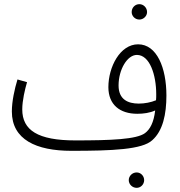

<svg xmlns="http://www.w3.org/2000/svg" viewBox="-20 -704 864 923"><path d="M650 -610C670 -610 687 -627 687 -646C687 -667 670 -684 650 -684C629 -684 613 -667 613 -646C613 -627 629 -610 650 -610ZM323 21C520 21 664 15 712 -30C763 -75 780 -155 780 -245C780 -378 734 -491 644 -491C557 -491 501 -382 501 -285C501 -201 556 -157 640 -157C669 -157 700 -161 726 -173C719 -114 701 -82 677 -64C636 -34 515 -29 342 -29C162 -29 87 -78 87 -178C87 -221 100 -275 110 -309L64 -322C50 -276 37 -217 37 -168C37 -33 154 21 323 21ZM550 -293C550 -370 592 -440 638 -440C700 -440 731 -344 731 -251C731 -241 731 -231 730 -222C706 -212 676 -206 647 -206C595 -206 550 -226 550 -293ZM637 199C657 199 673 182 673 162C673 142 657 125 637 125C616 125 599 142 599 162C599 182 616 199 637 199Z"/></svg>

Font: Noto Sans Arabic Cond Light
Style: Regular
Weight: 300
Width: 3
Designer: Monotype Design Team, Nadine Chahine, Nizar Qandah and Khaled Hosny
Foundry: Monotype Imaging Inc.
Version: Version 2.012